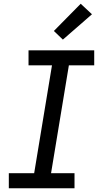

<svg xmlns="http://www.w3.org/2000/svg" viewBox="-20 -1003 540 1023"><path d="M377 0H27V-80H162L257 -655H132V-735H482V-655H347L252 -80H377ZM315 -792 267 -838 410 -983 470 -927Z"/></svg>

Font: Iosevka Medium Oblique
Style: Regular
Weight: 500
Italic angle: -9°
Monospace: yes
Designer: Belleve Invis
Foundry: Belleve Invis
Version: Version 32.5.0; ttfautohint (v1.8.4)